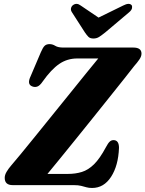

<svg xmlns="http://www.w3.org/2000/svg" viewBox="-20 -942 740 977"><path d="M355 0H44.5Q4 0 4 -37Q4 -52 13.8 -68.2Q23.5 -84.5 37 -100Q53.5 -119 85.8 -158.2Q118 -197.5 159.8 -249Q201.5 -300.5 247.5 -357.5Q293.5 -414.5 337.8 -469.2Q382 -524 419 -569.8Q456 -615.5 480 -644.5H373Q322 -644.5 281.2 -616.5Q240.5 -588.5 197 -527Q182.5 -505.5 169 -501.2Q155.5 -497 142.5 -503Q116.5 -514 136 -554.5L188 -676.5Q198.5 -701 207.5 -709.2Q216.5 -717.5 232 -717.5Q247.5 -717.5 261.2 -708.8Q275 -700 303 -700H658.5Q700 -700 700 -669Q700 -655 689.2 -639.2Q678.5 -623.5 662.5 -605.5Q645.5 -583.5 613.8 -543.5Q582 -503.5 541.2 -452.5Q500.5 -401.5 455.8 -345.8Q411 -290 367.2 -235.8Q323.5 -181.5 285.5 -135Q247.5 -88.5 221.5 -57H325Q364 -57 396.5 -67Q429 -77 458.5 -106Q488 -135 519 -193Q529.5 -213 538 -221Q546.5 -229 557.5 -229Q585.5 -229 585.5 -189.5Q582 -99 545.2 -42.2Q508.5 14.5 448.5 14.5Q432 14.5 420 11Q408 7.5 393.2 3.8Q378.5 0 355 0ZM515.5 -777Q498 -763 485 -754.5Q472 -746 455.5 -746Q438.5 -746 430 -754.5Q421.5 -763 412 -777L345.5 -880.5Q339 -891 341.5 -900.8Q344 -910.5 351.5 -916Q370 -929.5 390.5 -914L481.5 -852.5L607 -914Q637 -929.5 649.5 -916Q653.5 -911 651.8 -900.8Q650 -890.5 637 -879.5Z"/></svg>

Font: Fraunces 72pt S050
Style: Bold Italic
Weight: 700
Italic angle: -16°
Version: Version 1.000; ttfautohint (v1.8.3)